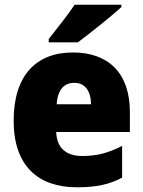

<svg xmlns="http://www.w3.org/2000/svg" viewBox="-20 -786 608 816"><path d="M496 -756V-766H297C268 -721 220 -663 187 -620V-606H311C363 -645 456 -719 496 -756ZM290 -563C135 -563 38 -467 38 -273C38 -81 142 10 307 10C391 10 447 -3 499 -31V-166C441 -136 392 -123 330 -123C257 -123 221 -161 219 -225H532V-310C532 -476 440 -563 290 -563ZM296 -434C341 -434 366 -400 367 -343H221C225 -408 255 -434 296 -434Z"/></svg>

Font: Noto Sans Sinhala SemiCondensed Black
Style: Regular
Weight: 900
Width: 4
Designer: Jelle Bosma - Monotype Design Team
Foundry: Monotype Imaging Inc.
Version: Version 2.006